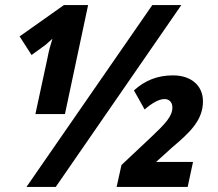

<svg xmlns="http://www.w3.org/2000/svg" viewBox="-20 -734 855 754"><path d="M119 -286H235L326 -714H231L57 -591L104 -518L159 -558C164 -562 176 -573 186 -582C180 -563 172 -537 166 -504ZM84 0H199L692 -714H578ZM438 0H717L738 -98H593L656 -155C726 -214 777 -262 777 -336C777 -397 732 -438 659 -438C597 -438 548 -417 506 -379L548 -304C574 -327 603 -345 626 -345C644 -345 657 -333 657 -312C657 -277 629 -248 573 -195L457 -86Z"/></svg>

Font: Noto Sans Display SemiCondensed Extra
Style: Italic
Weight: 800
Width: 4
Italic angle: -12°
Designer: Monotype Design Team
Foundry: Monotype Imaging Inc.
Version: Version 1.900